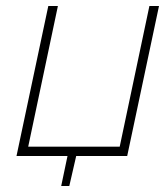

<svg xmlns="http://www.w3.org/2000/svg" viewBox="-20 -520 550 640"><path d="M510 -500H478L379 -31H74L173 -500H141L35 0H205L184 100H211L234 0H404Z"/></svg>

Font: Advent Pro ExtraLight
Style: Italic
Weight: 250
Italic angle: -12°
Version: Version 3.000